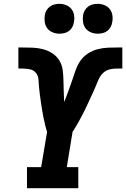

<svg xmlns="http://www.w3.org/2000/svg" viewBox="-20 -983 659 1003"><path d="M121 0V-110H195L226 -294Q220 -312 215.5 -331Q211 -350 207 -369.5Q203 -389 200 -408.5Q197 -428 194 -447.5Q191 -467 188.5 -486.5Q186 -506 184 -526Q182 -546 181 -566.5Q180 -587 168 -602Q156 -617 136 -621Q116 -625 96 -625Q91 -625 86 -625Q81 -625 76 -625V-735Q80 -735 84 -735Q88 -735 92 -735Q121 -735 149.5 -734Q178 -733 204.5 -726Q231 -719 253.5 -704.5Q276 -690 290 -667Q304 -644 307.5 -617Q311 -590 311.5 -561.5Q312 -533 313 -505Q314 -477 315 -450Q326 -476 335.5 -502.5Q345 -529 354.5 -556Q364 -583 373 -610.5Q382 -638 397.5 -662Q413 -686 438 -702.5Q463 -719 490.5 -726Q518 -733 545.5 -734Q573 -735 600 -735Q605 -735 609.5 -735Q614 -735 619 -735V-625Q617 -625 614.5 -625Q612 -625 610 -625Q595 -625 580 -624.5Q565 -624 549.5 -619.5Q534 -615 521.5 -604.5Q509 -594 501 -579.5Q493 -565 487.5 -550.5Q482 -536 475.5 -521.5Q469 -507 462.5 -492.5Q456 -478 449 -463.5Q442 -449 435.5 -434.5Q429 -420 422 -406Q415 -392 407.5 -377.5Q400 -363 392 -349Q384 -335 376 -321Q368 -307 359 -294L329 -110H389V0ZM490 -807Q472 -807 455 -814Q438 -821 427.5 -834.5Q417 -848 414 -866.5Q411 -885 414 -904Q416 -917 423 -929Q430 -941 441 -949Q452 -957 465 -960Q478 -963 490 -963Q509 -963 526 -956Q543 -949 553.5 -935.5Q564 -922 567 -903.5Q570 -885 566 -866Q564 -853 557.5 -841Q551 -829 540 -821Q529 -813 516 -810Q503 -807 490 -807ZM290 -807Q272 -807 255 -814Q238 -821 227.5 -834.5Q217 -848 214 -866.5Q211 -885 214 -904Q216 -917 223 -929Q230 -941 241 -949Q252 -957 265 -960Q278 -963 290 -963Q309 -963 326 -956Q343 -949 353.5 -935.5Q364 -922 367 -903.5Q370 -885 366 -866Q364 -853 357.5 -841Q351 -829 340 -821Q329 -813 316 -810Q303 -807 290 -807Z"/></svg>

Font: Iosevka Curly Slab XBdExObl
Style: Regular
Weight: 800
Width: 7
Italic angle: -9°
Monospace: yes
Designer: Belleve Invis
Foundry: Belleve Invis
Version: Version 11.1.0; ttfautohint (v1.8.3)